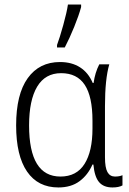

<svg xmlns="http://www.w3.org/2000/svg" viewBox="-20 -815 567 845"><path d="M51 -263Q51 -400 102 -471Q153 -542 244 -542Q296 -542 332.5 -518.5Q369 -495 388 -450H392Q398 -495 417 -532H461Q442 -467 442 -348V-123Q442 -77 453 -57.5Q464 -38 486 -38Q506 -38 519 -44V1Q503 10 475 10Q436 10 416 -13.5Q396 -37 391 -91H387Q367 -45 330 -17.5Q293 10 237 10Q147 10 99 -60Q51 -130 51 -263ZM387 -249V-284Q387 -390 353 -441.5Q319 -493 249 -493Q179 -493 143.5 -433.5Q108 -374 108 -263Q108 -38 246 -38Q317 -38 352 -93.5Q387 -149 387 -249ZM231 -617Q243 -649 258.5 -705Q274 -761 279 -795H337V-784Q327 -747 306.5 -696.5Q286 -646 265 -606H231Z"/></svg>

Font: Noto Sans UI NarrowLight
Style: Regular
Weight: 300
Width: 4
Designer: Monotype Design Team
Foundry: Monotype Imaging Inc.
Version: Version 1.001